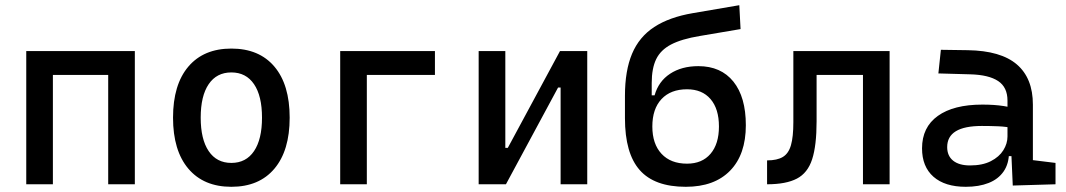

<svg xmlns="http://www.w3.org/2000/svg" viewBox="-20 -716 4142 746"><path d="M400.4 0V-517.6H503.9V0ZM82 0V-517.6H185.5V0ZM112.3 -424.8V-517.6H488.8V-424.8Z M878.9 9.8Q771.5 9.8 711.9 -60.5Q652.3 -130.9 652.3 -258.8Q652.3 -387.2 711.9 -457.3Q771.5 -527.3 878.9 -527.3Q986.8 -527.3 1046.1 -457.3Q1105.5 -387.2 1105.5 -258.8Q1105.5 -130.9 1046.1 -60.5Q986.8 9.8 878.9 9.8ZM878.9 -83Q936 -83 967 -128.9Q998 -174.8 998 -258.8Q998 -343.3 967 -388.9Q936 -434.6 878.9 -434.6Q821.8 -434.6 790.8 -388.9Q759.8 -343.3 759.8 -258.8Q759.8 -174.8 790.8 -128.9Q821.8 -83 878.9 -83Z M1301.8 0V-517.6H1405.3V0ZM1332 -424.8V-517.6H1669.9V-424.8Z M1908.2 0V-141.6H1953.1L2155.8 -517.6H2189.9V-376H2148.4L1945.8 0ZM1839.8 0V-517.6H1943.4V0ZM2158.2 0V-517.6H2261.7V0Z M2644.5 9.8Q2522.9 9.8 2465.6 -55.2Q2408.2 -120.1 2408.2 -256.8V-343.8Q2408.2 -441.4 2435.8 -507.1Q2463.4 -572.8 2522 -611.1Q2580.6 -649.4 2672.4 -665L2852.5 -695.8L2857.4 -603L2699.2 -576.2Q2628.4 -564.5 2587.6 -543.2Q2546.9 -522 2529.5 -486.1Q2512.2 -450.2 2512.2 -393.6V-345.7H2523.4Q2538.6 -399.9 2583.5 -429.4Q2628.4 -459 2693.4 -459Q2781.2 -459 2829.6 -398.9Q2877.9 -338.9 2877.9 -229.5Q2877.9 -115.7 2816.9 -53Q2755.9 9.8 2644.5 9.8ZM2649.4 -80.1Q2708 -80.1 2740.7 -118.4Q2773.4 -156.7 2773.4 -224.6Q2773.4 -293 2740.7 -331.1Q2708 -369.1 2649.4 -369.1Q2585.9 -369.1 2550.3 -331.1Q2514.6 -293 2514.6 -224.6Q2514.6 -156.7 2550.3 -118.4Q2585.9 -80.1 2649.4 -80.1Z M2960.4 0V-92.8Q2999.5 -92.8 3021.7 -106.2Q3043.9 -119.6 3053.2 -151.9Q3062.5 -184.1 3062.5 -241.2V-517.6H3152.8V-244.6Q3152.8 -150.4 3135.5 -97.2Q3118.2 -43.9 3076.2 -22Q3034.2 0 2960.4 0ZM3333 0V-517.6H3436.5V0ZM3087.9 -424.8V-517.6H3418.5V-424.8Z M3915 4.9 3908.2 -148.4 3894.5 -191.4V-325.2Q3894.5 -377 3858.2 -401.1Q3821.8 -425.3 3750 -427.2L3626 -430.7L3635.7 -522.5L3740.2 -521Q3868.7 -519 3930.9 -465.6Q3993.2 -412.1 3993.2 -309.6V-93.8L4081.1 -83V0ZM3732.4 9.8Q3651.4 9.8 3606.9 -29.3Q3562.5 -68.4 3562.5 -139.6Q3562.5 -221.7 3623.8 -265.6Q3685.1 -309.6 3796.9 -309.6Q3843.3 -309.6 3879.6 -304Q3916 -298.3 3944.3 -287.1L3922.9 -216.8Q3890.1 -224.1 3858.9 -225.3Q3827.6 -226.6 3794.9 -226.6Q3660.2 -226.6 3660.2 -144.5Q3660.2 -110.4 3683.3 -91.8Q3706.5 -73.2 3749 -73.2Q3797.4 -73.2 3829.8 -89.8Q3862.3 -106.4 3878.4 -132.3Q3894.5 -158.2 3894.5 -185.5V-242.2L3924.8 -109.4H3883.8L3900.4 -125Q3900.4 -80.1 3879.6 -50Q3858.9 -20 3821.3 -5.1Q3783.7 9.8 3732.4 9.8Z"/></svg>

Font: Cascadia Mono PL
Style: Regular
Weight: 400
Monospace: yes
Designer: Aaron Bell
Foundry: Saja Typeworks
Version: Version 2102.003